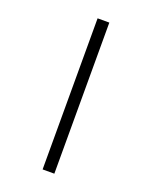

<svg xmlns="http://www.w3.org/2000/svg" viewBox="-168 -882 876 1107"><g transform="rotate(20 270.0 -328.5)"><path d="M234 -792H306V135H234Z"/></g></svg>

Font: uoriya15
Style: Book
Weight: 400
Designer: Jelle Bosma - Monotype Design Team
Foundry: Monotype Imaging Inc.
Version: Version 2.003